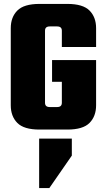

<svg xmlns="http://www.w3.org/2000/svg" viewBox="-20 -662 541 981"><path d="M210 -505V-137Q210 -126 216 -120.5Q222 -115 235 -115H258V0H182Q102 0 68.5 -34Q35 -68 35 -124V-518Q35 -574 68.5 -608Q102 -642 182 -642H262V-527H235Q222 -527 216 -521.5Q210 -516 210 -505ZM471 -355V-244H246V-355ZM296 -422V-505Q296 -516 290 -521.5Q284 -527 271 -527H244V-642H324Q404 -642 437.5 -608Q471 -574 471 -518V-422ZM296 -137V-278H471V-124Q471 -68 437.5 -34Q404 0 324 0H248V-115H271Q284 -115 290 -120.5Q296 -126 296 -137ZM180 46H347V133L232 299H180Z"/></svg>

Font: Teko Variable Light
Style: Regular
Weight: 300
Designer: Manushi Parikh, Jonny Pinhorn
Foundry: Indian Type Foundry
Version: Version 3.000